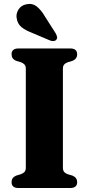

<svg xmlns="http://www.w3.org/2000/svg" viewBox="-20 -943 445 963"><path d="M295.5 -101.5Q295.5 -88 301.8 -80.8Q308 -73.5 320.5 -69L344 -62Q367 -52 367 -29.5Q367 0 332 0H73Q38 0 38 -29.5Q38 -52 60.5 -62L84 -69Q96.5 -73.5 103 -80.8Q109.5 -88 109.5 -101.5V-598.5Q109.5 -612 103 -619.2Q96.5 -626.5 84.5 -631L60.5 -638Q38 -648 38 -670.5Q38 -700 73 -700H332Q367 -700 367 -670.5Q367 -648 344 -638L320.5 -631Q308 -626.5 301.8 -619.2Q295.5 -612 295.5 -598.5ZM205 -861 259.5 -775.5Q264 -767 266 -759.2Q268 -751.5 263 -744.5Q258 -738 248.8 -737.2Q239.5 -736.5 231 -740L139 -779Q106.5 -791.5 87.5 -807.2Q68.5 -823 64 -850Q59 -872 72 -894Q85 -916 112 -921.5Q141.5 -928 163.8 -910.8Q186 -893.5 205 -861Z"/></svg>

Font: Fraunces 72pt Soft
Style: Bold
Weight: 700
Version: Version 1.000;[b76b70a41]